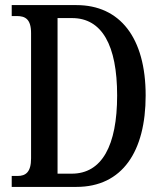

<svg xmlns="http://www.w3.org/2000/svg" viewBox="-20 -734 637 754"><path d="M26 0H280C461 0 552 -140 552 -359C552 -586 451 -714 280 -714H26V-671H46C79 -671 102 -659 102 -604V-112C102 -58 81 -43 49 -43H26ZM262 -52H206V-663H263C380 -663 440 -557 440 -359C440 -162 380 -52 262 -52Z"/></svg>

Font: Noto Serif Khmer ExtraCondensed Medium
Style: Regular
Weight: 500
Width: 2
Designer: Danh Hong and the Monotype Design Team
Foundry: Monotype Imaging Inc.
Version: Version 2.004